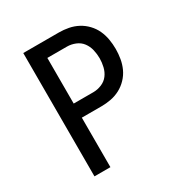

<svg xmlns="http://www.w3.org/2000/svg" viewBox="-171 -863 942 991"><g transform="rotate(-30 300.0 -367.5)"><path d="M107 0V-735H319Q348 -735 376.5 -729.5Q405 -724 430.5 -710.5Q456 -697 476.5 -675.5Q497 -654 509 -628Q521 -602 526 -573Q531 -544 531 -515Q531 -486 526 -457Q521 -428 509 -402Q497 -376 476.5 -354.5Q456 -333 430.5 -319.5Q405 -306 376.5 -300.5Q348 -295 319 -295H202V0ZM202 -379H319Q344 -379 368.5 -389Q393 -399 408 -419Q423 -439 429 -464.5Q435 -490 435 -515Q435 -540 429 -565.5Q423 -591 408 -611Q393 -631 368.5 -641Q344 -651 319 -651H202Z"/></g></svg>

Font: Iosevka Aile Medium
Style: Regular
Weight: 500
Designer: Belleve Invis
Foundry: Belleve Invis
Version: Version 27.3.5; ttfautohint (v1.8.4)